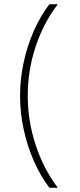

<svg xmlns="http://www.w3.org/2000/svg" viewBox="-20 -760 373 900"><path d="M211.5 120Q169 64 138.2 -6.2Q107.5 -76.5 90.8 -154.5Q74 -232.5 74 -311.5Q74 -389 90.8 -466.8Q107.5 -544.5 138.2 -614.5Q169 -684.5 211.5 -740H251Q184.5 -654 147.2 -542Q110 -430 110 -311.5Q110 -193 147.2 -80Q184.5 33 251 120Z"/></svg>

Font: Encode Sans SC SemiExpanded Thin
Style: Regular
Weight: 250
Width: 6
Designer: Multiple Designers
Foundry: Impallari Type
Version: Version 3.002